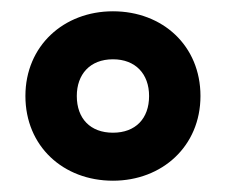

<svg xmlns="http://www.w3.org/2000/svg" viewBox="-20 -744 401 340"><path d="M180 -424C267 -424 335 -485 335 -574C335 -663 268 -724 180 -724C93 -724 25 -663 25 -574C25 -485 92 -424 180 -424ZM180 -509C140 -509 116 -534 116 -574C116 -612 139 -639 180 -639C220 -639 244 -613 244 -574C244 -534 220 -509 180 -509Z"/></svg>

Font: Noto Sans Armenian ExtraCondensed ExtraBold
Style: Regular
Weight: 800
Width: 2
Designer: Monotype Design Team
Foundry: Monotype Imaging Inc.
Version: Version 2.008